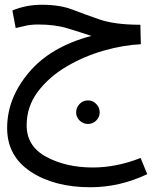

<svg xmlns="http://www.w3.org/2000/svg" viewBox="-20 -516 679 807"><path d="M599 216 571 148Q469 188 370 188Q258 188 175 143.5Q92 99 92 11Q92 -68 139 -130.5Q186 -193 260 -236.5Q334 -280 417 -303.5Q500 -327 572 -330L570 -412H561Q460 -413 399 -434Q338 -455 285 -475.5Q232 -496 156 -496Q90 -496 32 -472L46 -398Q66 -403 88.5 -408Q111 -413 141 -413Q211 -413 263.5 -397Q316 -381 364 -365Q193 -320 101.5 -211.5Q10 -103 10 22Q10 140 109 205.5Q208 271 360 271Q483 271 599 216ZM350 5Q370 5 384.5 -9.5Q399 -24 399 -44Q399 -64 384.5 -79Q370 -94 350 -94Q329 -94 314.5 -79Q300 -64 300 -44Q300 -24 314.5 -9.5Q329 5 350 5Z"/></svg>

Font: Noto Sans Arabic UI
Style: Regular
Weight: 400
Designer: Nadine Chahine - Monotype Design Team
Foundry: Monotype Imaging Inc.
Version: Version 1.900